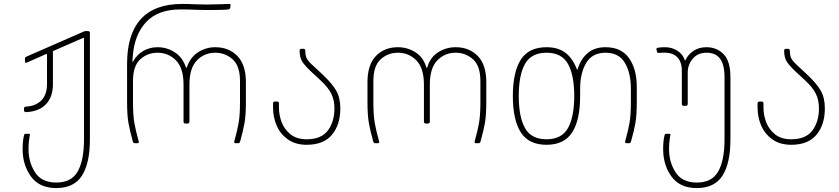

<svg xmlns="http://www.w3.org/2000/svg" viewBox="-20 -728 4265 976"><path d="M95 30Q95 -12 102 -40Q104 -48 109 -48H127Q132 -48 132 -44Q132 -41 128.5 -21.5Q125 -2 125 30Q125 97 158.5 148.5Q192 200 266 200Q343 200 375 143.5Q407 87 407 -20V-532Q407 -538 402 -535L251 -469Q249 -468 249 -465V-300Q249 -235 213.5 -198Q178 -161 112 -158Q102 -158 102 -168V-176Q102 -186 112 -186Q163 -189 191 -218.5Q219 -248 219 -300V-450Q219 -456 214 -453L119 -411Q113 -409 112 -409Q107 -409 107 -417V-429Q107 -434 108.5 -436Q110 -438 114 -440L393 -562Q395 -563 402.5 -566.5Q410 -570 416 -570H427Q437 -570 437 -560V-20Q437 102 396.5 165Q356 228 266 228Q180 228 137.5 169.5Q95 111 95 30Z M930 -386Q947 -437 987 -462.5Q1027 -488 1074 -488Q1143 -488 1186.5 -443.5Q1230 -399 1230 -310V-209Q1230 -143 1223 -103Q1216 -63 1201 -10Q1199 -4 1197 -2Q1195 0 1191 0H1178Q1168 0 1171 -10Q1186 -63 1193 -103Q1200 -143 1200 -209V-316Q1200 -393 1162.5 -426.5Q1125 -460 1074 -460Q1019 -460 981 -421Q943 -382 943 -298V-110Q943 -100 933 -100H923Q913 -100 913 -110V-298Q913 -382 874.5 -421Q836 -460 781 -460Q730 -460 693 -426.5Q656 -393 656 -316V-209Q656 -143 663 -103Q670 -63 685 -10L686 -6Q686 0 678 0H665Q661 0 659 -2Q657 -4 655 -10Q640 -63 633 -103Q626 -143 626 -209V-404Q626 -554 696 -631Q766 -708 906 -708Q937 -708 979 -706L1034 -705Q1066 -705 1102 -706.5Q1138 -708 1144 -708Q1149 -708 1151 -706.5Q1153 -705 1152 -700L1150 -687Q1149 -682 1141 -680Q1118 -677 1031 -677L985 -678Q943 -680 897 -680Q784 -680 724 -617Q664 -554 655 -444Q652 -413 654 -413Q656 -413 659 -420Q677 -451 709 -469.5Q741 -488 781 -488Q828 -488 868 -462.5Q908 -437 925 -386Q928 -381 930 -386Z M1368 -180V-202Q1368 -212 1378 -212H1388Q1398 -212 1398 -202V-180Q1398 -144 1411.5 -107.5Q1425 -71 1456.5 -45.5Q1488 -20 1539 -20Q1613 -20 1646.5 -64.5Q1680 -109 1680 -177Q1680 -220 1664 -252Q1648 -284 1609 -320L1569 -357Q1531 -392 1517 -414Q1503 -436 1503 -470Q1503 -480 1513 -480H1522Q1532 -480 1532 -470Q1532 -445 1540 -430Q1548 -415 1576 -390L1619 -350Q1669 -303 1689.5 -266.5Q1710 -230 1710 -177Q1710 -94 1667.5 -43Q1625 8 1539 8Q1481 8 1442.5 -20Q1404 -48 1386 -90.5Q1368 -133 1368 -180Z M2152 -386Q2167 -437 2207.5 -462.5Q2248 -488 2296 -488Q2365 -488 2408.5 -443.5Q2452 -399 2452 -310V-209Q2452 -143 2445 -103Q2438 -63 2423 -10Q2421 -4 2419 -2Q2417 0 2413 0H2400Q2390 0 2393 -10Q2408 -63 2415 -103Q2422 -143 2422 -209V-316Q2422 -393 2384.5 -426.5Q2347 -460 2296 -460Q2241 -460 2203 -421Q2165 -382 2165 -298V-110Q2165 -100 2155 -100H2145Q2135 -100 2135 -110V-298Q2135 -382 2096.5 -421Q2058 -460 2003 -460Q1952 -460 1915 -426.5Q1878 -393 1878 -316V-209Q1878 -143 1885 -103Q1892 -63 1907 -10L1908 -6Q1908 0 1900 0H1887Q1883 0 1881 -2Q1879 -4 1877 -10Q1862 -63 1855 -103Q1848 -143 1848 -209V-310Q1848 -399 1891 -443.5Q1934 -488 2003 -488Q2051 -488 2091.5 -462.5Q2132 -437 2147 -386Q2148 -383 2149.5 -383Q2151 -383 2152 -386Z M2587 -240Q2587 -362 2627.5 -425Q2668 -488 2758 -488Q2816 -488 2852.5 -461Q2889 -434 2910 -382Q2913 -373 2914 -373Q2915 -373 2918 -382Q2935 -432 2969.5 -460Q3004 -488 3058 -488Q3138 -488 3177.5 -432.5Q3217 -377 3217 -286V-209Q3217 -143 3210 -103Q3203 -63 3188 -10Q3186 -4 3184 -2Q3182 0 3177 0H3167Q3155 0 3158 -10Q3173 -63 3180 -103Q3187 -143 3187 -209V-276Q3187 -357 3156.5 -408.5Q3126 -460 3058 -460Q2991 -460 2960 -408.5Q2929 -357 2929 -276V-240Q2929 -118 2888.5 -55Q2848 8 2758 8Q2668 8 2627.5 -55Q2587 -118 2587 -240ZM2758 -20Q2835 -20 2867 -76.5Q2899 -133 2899 -240Q2899 -347 2867 -403.5Q2835 -460 2758 -460Q2681 -460 2649 -403.5Q2617 -347 2617 -240Q2617 -133 2649 -76.5Q2681 -20 2758 -20Z M3571 -460Q3527 -460 3501.5 -429.5Q3476 -399 3476 -360V-200Q3476 -190 3466 -190H3456Q3446 -190 3446 -200V-368Q3446 -415 3421 -439Q3396 -463 3346 -460L3328 -459Q3321 -459 3320 -464L3317 -477Q3316 -483 3322 -485Q3339 -488 3361 -488Q3395 -488 3423 -470.5Q3451 -453 3461 -422Q3462 -418 3464 -422Q3477 -450 3504.5 -469Q3532 -488 3571 -488Q3624 -488 3658.5 -452.5Q3693 -417 3693 -336V-20Q3693 102 3652.5 165Q3612 228 3522 228Q3436 228 3393.5 169.5Q3351 111 3351 30Q3351 -12 3358 -40Q3360 -48 3365 -48H3383Q3388 -48 3388 -44Q3388 -41 3384.5 -21.5Q3381 -2 3381 30Q3381 97 3414.5 148.5Q3448 200 3522 200Q3599 200 3631 143.5Q3663 87 3663 -20V-336Q3663 -399 3640.5 -429.5Q3618 -460 3571 -460Z M3831 -180V-202Q3831 -212 3841 -212H3851Q3861 -212 3861 -202V-180Q3861 -144 3874.5 -107.5Q3888 -71 3919.5 -45.5Q3951 -20 4002 -20Q4076 -20 4109.5 -64.5Q4143 -109 4143 -177Q4143 -220 4127 -252Q4111 -284 4072 -320L4032 -357Q3994 -392 3980 -414Q3966 -436 3966 -470Q3966 -480 3976 -480H3985Q3995 -480 3995 -470Q3995 -445 4003 -430Q4011 -415 4039 -390L4082 -350Q4132 -303 4152.5 -266.5Q4173 -230 4173 -177Q4173 -94 4130.5 -43Q4088 8 4002 8Q3944 8 3905.5 -20Q3867 -48 3849 -90.5Q3831 -133 3831 -180Z"/></svg>

Font: Barlow GEO Thin
Style: Regular
Weight: 100
Designer: Jeremy Tribby
Foundry: Tribby Type
Version: Version 1.408